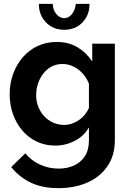

<svg xmlns="http://www.w3.org/2000/svg" viewBox="-20 -750 674 993"><path d="M30 -262Q30 -319 48 -368Q66 -417 98.5 -454.5Q131 -492 175.5 -512.5Q220 -533 274 -533Q335 -533 381 -505.5Q427 -478 457 -432V-524H574V-25Q574 53 536.5 108.5Q499 164 433 193.5Q367 223 283 223Q198 223 139 194.5Q80 166 38 114L111 43Q141 80 186.5 101Q232 122 283 122Q326 122 361.5 106.5Q397 91 418.5 58.5Q440 26 440 -25V-91Q414 -46 366.5 -21.5Q319 3 266 3Q214 3 170.5 -17.5Q127 -38 95.5 -75Q64 -112 47 -160Q30 -208 30 -262ZM440 -192V-317Q428 -348 406.5 -371Q385 -394 358.5 -406.5Q332 -419 303 -419Q272 -419 247 -406Q222 -393 204 -369.5Q186 -346 176.5 -317.5Q167 -289 167 -258Q167 -226 178 -198Q189 -170 208.5 -149Q228 -128 254.5 -116Q281 -104 311 -104Q333 -104 353 -111Q373 -118 390 -130Q407 -142 420 -158.5Q433 -175 440 -192ZM372 -730H443Q443 -672 406.5 -634Q370 -596 312 -596Q255 -596 218 -634Q181 -672 181 -730H253Q253 -700 271 -678Q289 -656 312 -656Q335 -656 352 -677Q369 -698 372 -730Z"/></svg>

Font: YasnoRaleway
Style: Bold
Weight: 700
Designer: Matt McInerney, Pablo Impallari, Rodrigo Fuenzalida
Foundry: Matt McInerney, Pablo Impallari, Rodrigo Fuenzalida
Version: Version 4.026